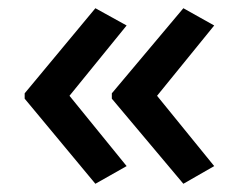

<svg xmlns="http://www.w3.org/2000/svg" viewBox="-20 -566 580 467"><path d="M40 -339V-326L212 -119L288 -162L149 -333L288 -504L212 -546ZM252 -339V-326L426 -119L501 -162L362 -333L501 -504L426 -546Z"/></svg>

Font: Noto Sans Malayalam UI Medium
Style: Regular
Weight: 500
Designer: Jelle Bosma - Monotype Design Team
Foundry: Monotype Imaging Inc.
Version: Version 2.104